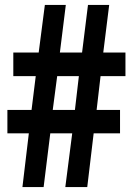

<svg xmlns="http://www.w3.org/2000/svg" viewBox="-20 -759 540 779"><path d="M71 0H157L184 -218H273L245 0H334L360 -218H467V-313H372L388 -450H489V-546H399L423 -739H337L313 -546H223L247 -739H162L137 -546H34V-450H125L108 -313H10V-218H97ZM194 -313 212 -450H300L284 -313Z"/></svg>

Font: Noto Sans Mono CJK TC
Style: Bold
Weight: 700
Designer: Ryoko NISHIZUKA 西塚涼子 (kana, bopomofo & ideographs); Paul D. Hunt (Latin, Greek & Cyrillic); Sandoll Communications 산돌커뮤니
Foundry: Adobe
Version: Version 2.004;hotconv 1.0.118;makeotfexe 2.5.65603